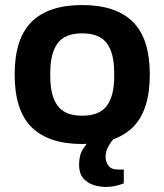

<svg xmlns="http://www.w3.org/2000/svg" viewBox="-20 -558 651 760"><path d="M305 12Q172 12 105 -54.5Q38 -121 38 -263Q38 -405 105 -471.5Q172 -538 305 -538Q439 -538 506 -471.5Q573 -405 573 -263Q573 -121 506 -54.5Q439 12 305 12ZM305 -100Q374 -100 403 -139.5Q432 -179 432 -255V-271Q432 -347 403 -386.5Q374 -426 305 -426Q237 -426 208 -386.5Q179 -347 179 -271V-255Q179 -179 208 -139.5Q237 -100 305 -100ZM399 182Q374 182 349.5 174Q325 166 309 147Q293 128 293 94Q293 56 308.5 32Q324 8 344 -12H430V-8Q420 2 409 21.5Q398 41 398 62Q398 82 409 97.5Q420 113 446 113H470V168Q451 175 434 178.5Q417 182 399 182Z"/></svg>

Font: Archivo VF Beta
Style: Regular
Weight: 400
Designer: Hector Gatti
Foundry: Omnibus-Type
Version: Version 1.002